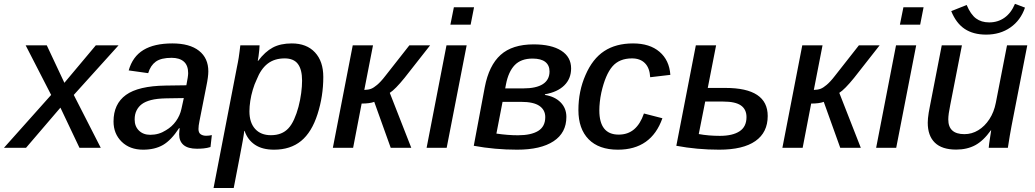

<svg xmlns="http://www.w3.org/2000/svg" viewBox="-62 -762 5335 990"><path d="M249.5 -207 72.3 0H-41.5L201.7 -272.5L70.3 -528.3H179.2L270 -335L432.1 -528.3H549.3L318.4 -272.5L457.5 0H347.7Z M953.6 4.9Q907.2 4.9 884.5 -14.4Q861.8 -33.7 861.8 -69.8Q861.8 -78.1 862.8 -85.9Q863.8 -93.8 864.3 -101.1H861.3Q820.8 -39.1 778.6 -14.6Q736.3 9.8 675.8 9.8Q607.4 9.8 565.4 -31.2Q523.4 -72.3 523.4 -135.7Q523.4 -226.1 587.4 -272.5Q651.4 -318.8 792 -320.8L898.9 -322.3Q908.2 -368.7 908.2 -384.8Q908.2 -424.8 886 -444.3Q863.8 -463.9 822.8 -463.9Q768.6 -463.9 741.2 -444.1Q713.9 -424.3 702.1 -384.8L601.6 -398.9Q621.6 -470.2 677.5 -504.2Q733.4 -538.1 826.7 -538.1Q916 -538.1 964.1 -500.2Q1012.2 -462.4 1012.2 -394Q1012.2 -366.7 1002 -317.4L966.3 -136.7Q961.4 -112.8 961.4 -96.7Q961.4 -77.6 972.7 -69.8Q983.9 -62 1001 -62Q1015.6 -62 1030.3 -65.4L1023.4 -3.9Q1005.9 1.5 988.5 3.2Q971.2 4.9 953.6 4.9ZM632.3 -146Q632.3 -110.4 654.5 -88.6Q676.8 -66.9 712.9 -66.9Q757.3 -66.9 793.5 -90.3Q824.7 -108.4 845.5 -137.5Q866.2 -166.5 873.5 -200.7L885.7 -256.3L794.9 -254.9Q746.6 -253.9 716.8 -246.1Q687 -238.3 669.4 -225.1Q652.3 -212.4 642.3 -192.6Q632.3 -172.9 632.3 -146Z M1351.1 9.8Q1290.5 9.8 1252.7 -15.6Q1214.8 -41 1199.2 -86.9H1197.3Q1196.8 -80.1 1194.8 -67.1Q1192.9 -54.2 1189.5 -35.2Q1185.1 -9.8 1173.3 51Q1161.6 111.8 1143.1 207.5H1039.1L1159.7 -416Q1162.1 -428.2 1164.6 -440.4Q1167 -452.6 1168.9 -464.8Q1171.4 -481 1173.3 -496.8Q1175.3 -512.7 1177.2 -528.3H1276.4Q1276.4 -521 1274.9 -504.9Q1273.4 -488.8 1271.2 -472.7Q1269 -456.5 1267.1 -448.2H1269Q1304.7 -495.6 1344.5 -516.8Q1384.3 -538.1 1442.4 -538.1Q1519 -538.1 1562 -491.9Q1605 -445.8 1605 -365.2Q1605 -266.1 1575.2 -173.3Q1545.4 -80.1 1490.5 -35.2Q1435.5 9.8 1351.1 9.8ZM1405.8 -460.9Q1353 -460.9 1317.9 -433.6Q1282.7 -406.2 1261.2 -351.1Q1250 -328.1 1241.5 -299.3Q1232.9 -270.5 1228.5 -241.5Q1224.1 -212.4 1224.1 -188Q1224.1 -129.9 1253.4 -97.4Q1282.7 -64.9 1335 -64.9Q1392.1 -64.9 1424.8 -100.1Q1441.4 -117.7 1454.6 -147Q1467.8 -176.3 1477.1 -211.4Q1486.3 -246.6 1491 -282Q1495.6 -317.4 1495.6 -346.2Q1495.6 -403.3 1474.1 -432.1Q1452.6 -460.9 1405.8 -460.9Z M1802.7 -228 1758.8 0H1654.3L1756.8 -528.3H1861.3L1816.4 -298.3Q1837.4 -298.8 1851.3 -304.2Q1865.2 -309.6 1882.3 -324.2Q1890.6 -331.1 1901.6 -342.8Q1912.6 -354.5 1925.3 -371.1L2048.8 -528.3H2155.8L2023.9 -360.4Q1976.1 -301.3 1947.8 -283.2L2058.6 0H1952.6L1867.7 -236.8Q1844.7 -228 1802.7 -228Z M2382.3 -724.6 2364.7 -634.8H2260.3L2278.3 -724.6ZM2344.2 -528.3 2241.2 0H2137.7L2240.2 -528.3Z M2882.8 -409.2Q2882.8 -356.4 2847.7 -321.8Q2812.5 -287.1 2748 -275.9L2747.6 -272.5Q2798.3 -264.6 2828.4 -234.4Q2858.4 -204.1 2858.4 -159.2Q2858.4 -77.1 2792.2 -33.7Q2726.1 9.8 2604.5 9.8Q2489.3 9.8 2380.9 -10.3L2437.5 -312Q2459 -424.8 2519.3 -479Q2579.6 -533.2 2689.5 -533.2Q2781.2 -533.2 2832 -500.7Q2882.8 -468.3 2882.8 -409.2ZM2635.7 -306.2Q2703.1 -306.2 2737.3 -328.4Q2771.5 -350.6 2771.5 -393.6Q2771.5 -425.3 2749.8 -442.6Q2728 -460 2684.1 -460Q2624.5 -460 2592 -426.3Q2559.6 -392.6 2546.9 -327.1L2543 -306.2ZM2497.6 -73.2Q2557.1 -64.5 2608.9 -64.5Q2676.3 -64.5 2712.9 -86.9Q2749.5 -109.4 2749.5 -158.2Q2749.5 -195.3 2719.2 -216.1Q2689 -236.8 2625 -236.8H2529.3Z M3127.9 -67.9Q3175.3 -67.9 3207.5 -95.2Q3239.7 -122.6 3258.3 -176.8L3353.5 -152.3Q3296.4 9.8 3124 9.8Q3025.9 9.8 2973.1 -43.9Q2920.4 -97.7 2920.4 -194.3Q2920.4 -292 2957 -375Q2993.2 -459 3053.5 -498.5Q3113.8 -538.1 3202.1 -538.1Q3288.1 -538.1 3338.6 -494.9Q3389.2 -451.7 3394.5 -376L3290.5 -363.8Q3288.1 -411.1 3263.7 -436Q3239.3 -460.9 3196.8 -460.9Q3131.3 -460.9 3095.5 -419.2Q3059.6 -377.4 3038.6 -284.7Q3033.2 -259.3 3030.8 -236.1Q3028.3 -212.9 3028.3 -192.9Q3028.3 -67.9 3127.9 -67.9Z M3896.5 -164.1Q3896.5 -79.1 3833 -34.7Q3769.5 9.8 3646.5 9.8Q3531.7 9.8 3425.3 -10.3L3525.9 -528.3H3630.4L3587.4 -308.6H3678.7Q3787.6 -308.6 3842 -272.5Q3896.5 -236.3 3896.5 -164.1ZM3541 -70.8Q3591.3 -61.5 3649.9 -61.5Q3715.3 -61.5 3751.2 -85Q3787.1 -108.4 3787.1 -158.2Q3787.1 -198.2 3758.3 -218.3Q3729.5 -238.3 3667.5 -238.3H3574.2Z M4120.6 -228 4076.7 0H3972.2L4074.7 -528.3H4179.2L4134.3 -298.3Q4155.3 -298.8 4169.2 -304.2Q4183.1 -309.6 4200.2 -324.2Q4208.5 -331.1 4219.5 -342.8Q4230.5 -354.5 4243.2 -371.1L4366.7 -528.3H4473.6L4341.8 -360.4Q4293.9 -301.3 4265.6 -283.2L4376.5 0H4270.5L4185.5 -236.8Q4162.6 -228 4120.6 -228Z M4700.2 -724.6 4682.6 -634.8H4578.1L4596.2 -724.6ZM4662.1 -528.3 4559.1 0H4455.6L4558.1 -528.3Z M5047.4 -90.3Q5008.3 -35.6 4966.3 -13.2Q4924.3 9.3 4868.2 9.3Q4794.9 9.3 4758.3 -26.4Q4721.7 -62 4721.7 -129.4Q4721.7 -139.2 4722.9 -152.6Q4724.1 -166 4726.6 -180.9Q4729 -195.8 4731.9 -209.5L4793.9 -528.3H4897.9L4837.9 -221.7Q4827.6 -172.4 4827.6 -146Q4827.6 -70.3 4910.6 -70.3Q4949.2 -70.3 4982.4 -90.6Q5015.6 -110.8 5039.6 -147.5Q5063.5 -184.1 5072.8 -232.4L5130.4 -528.3H5234.9L5153.8 -112.8Q5149.4 -90.8 5144.8 -62.7Q5140.1 -34.7 5134.8 0H5036.1Q5036.1 -3.4 5038.3 -20.8Q5040.5 -38.1 5043.9 -58.3Q5047.4 -78.6 5048.8 -90.3ZM5022.9 -583.5Q4956.5 -583.5 4912.4 -612.8Q4868.2 -642.1 4842.8 -704.6L4922.4 -736.3Q4942.9 -687.5 4970.5 -667Q4998 -646.5 5038.6 -646.5Q5083.5 -646.5 5117.7 -670.9Q5151.9 -695.3 5171.4 -742.2L5223.1 -722.7Q5200.7 -657.2 5147.9 -620.4Q5095.2 -583.5 5022.9 -583.5Z"/></svg>

Font: Arimo Medium
Style: Italic
Weight: 500
Italic angle: -12°
Designer: Steve Matteson
Foundry: Monotype Imaging Inc.
Version: Version 1.33